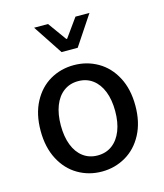

<svg xmlns="http://www.w3.org/2000/svg" viewBox="-109 -798 763 893"><g transform="rotate(-15 272.0 -352.0)"><path d="M206.1 -715.8 270.5 -626.5H274.4L338.4 -715.8H405.8L311 -573.2H233.4L139.2 -715.8ZM500.5 -244.1Q500.5 -164.6 469.7 -106.4Q439 -48.3 386.7 -18.1Q334.5 12.2 272 12.2Q209.5 12.2 157.5 -18.1Q105.5 -48.3 75 -106.4Q44.4 -164.6 44.4 -244.1Q44.4 -324.2 75 -382.1Q105.5 -439.9 157.2 -470Q209 -500 272 -500Q334.5 -500 386.7 -470Q439 -439.9 469.7 -382.1Q500.5 -324.2 500.5 -244.1ZM403.3 -244.1Q403.3 -298.3 387.5 -338.6Q371.6 -378.9 342 -400.9Q312.5 -422.9 272 -422.9Q231.9 -422.9 202.4 -400.9Q172.9 -378.9 157.2 -338.6Q141.6 -298.3 141.6 -244.1Q141.6 -189.9 157.2 -149.7Q172.9 -109.4 202.4 -87.4Q231.9 -65.4 272 -65.4Q312.5 -65.4 342 -87.4Q371.6 -109.4 387.5 -149.7Q403.3 -189.9 403.3 -244.1Z"/></g></svg>

Font: Varta SemiBold
Style: Regular
Weight: 600
Designer: Joana Correia, Viktoriya Grabowska, Eben Sorkin
Foundry: Sorkin Type
Version: Version 1.003; ttfautohint (v1.3) -l 8 -r 24 -G 200 -x 12 -H